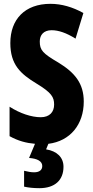

<svg xmlns="http://www.w3.org/2000/svg" viewBox="-20 -744 485 1004"><path d="M312 128C312 79 278 46 221 37L233 8C347 -6 418 -93 418 -213C418 -307 372 -364 285 -417C203 -465 188 -482 188 -527C188 -561 208 -586 250 -586C286 -586 327 -572 375 -542L416 -676C360 -707 302 -724 244 -724C110 -724 34 -643 34 -519C34 -406 87 -358 171 -307C250 -259 263 -236 263 -197C263 -159 240 -131 193 -131C145 -131 84 -151 30 -186V-32C75 -7 117 4 163 8L132 82C175 85 201 99 201 124C201 145 186 157 158 157C143 157 126 154 106 149V232C128 237 155 240 186 240C267 240 312 198 312 128Z"/></svg>

Font: Noto Sans Khmer UI ExtraCondensed ExtraBold
Style: Regular
Weight: 800
Width: 2
Designer: Danh Hong and the Monotype Design Team
Foundry: Monotype Imaging Inc.
Version: Version 2.002